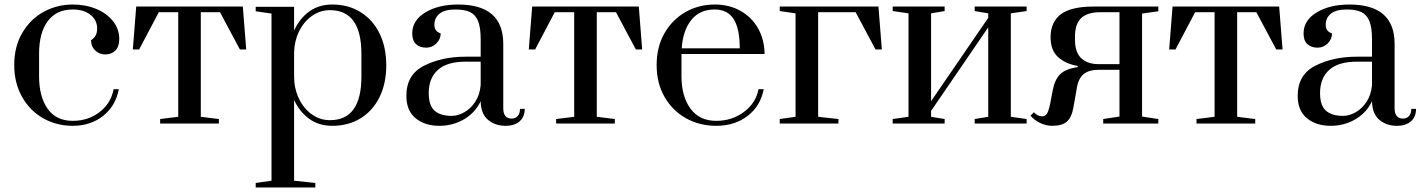

<svg xmlns="http://www.w3.org/2000/svg" viewBox="-20 -547 6289 850"><path d="M43 -259Q43 -342 79.5 -403Q116 -464 175 -495.5Q234 -527 302 -527Q359 -527 406 -507.5Q453 -488 480.5 -453Q508 -418 508 -374Q508 -341 491 -323.5Q474 -306 446 -306Q419 -306 401 -324Q383 -342 383 -369Q398 -379 404 -391Q410 -403 410 -421Q410 -458 380.5 -481.5Q351 -505 302 -505Q230 -505 191.5 -453.5Q153 -402 153 -309V-209Q153 -120 190.5 -66Q228 -12 302 -12Q370 -12 420.5 -50.5Q471 -89 483 -152H506Q492 -78 436.5 -34Q381 10 302 10Q230 10 171 -23.5Q112 -57 77.5 -118.5Q43 -180 43 -259Z M689 0V-20L769 -30V-493H683L596 -328H568L583 -518H1055L1070 -328H1042L954 -493H869V-30L949 -20V0Z M1112 263 1182 253V-487L1112 -497V-517H1282V-412Q1307 -466 1349.5 -496.5Q1392 -527 1451 -527Q1522 -527 1576 -493.5Q1630 -460 1660 -399.5Q1690 -339 1690 -258Q1690 -177 1660 -116.5Q1630 -56 1576 -23Q1522 10 1451 10Q1392 10 1349.5 -20.5Q1307 -51 1282 -104V253L1376 263V283H1112ZM1580 -208V-308Q1580 -502 1441 -502Q1397 -502 1361 -476.5Q1325 -451 1304 -408Q1283 -365 1282 -315V-208Q1282 -157 1302.5 -112.5Q1323 -68 1359.5 -41.5Q1396 -15 1441 -15Q1580 -15 1580 -208Z M1779 -123Q1779 -217 1858 -256.5Q1937 -296 2041 -296H2108V-373Q2108 -425 2096.5 -453.5Q2085 -482 2061 -493.5Q2037 -505 1996 -505Q1949 -505 1926 -486.5Q1903 -468 1903 -437Q1903 -408 1931 -399Q1931 -374 1912 -355Q1893 -336 1867 -336Q1839 -336 1822 -351.5Q1805 -367 1805 -399Q1805 -457 1863 -492Q1921 -527 2008 -527Q2208 -527 2208 -353V-67Q2208 -45 2217.5 -33.5Q2227 -22 2245 -22Q2262 -22 2272 -33.5Q2282 -45 2282 -65H2303Q2303 -30 2280.5 -10Q2258 10 2218 10Q2172 10 2140.5 -16.5Q2109 -43 2108 -99Q2084 -48 2034.5 -19Q1985 10 1925 10Q1861 10 1820 -23.5Q1779 -57 1779 -123ZM2108 -170V-274H2041Q1959 -274 1918.5 -237.5Q1878 -201 1878 -135Q1878 -80 1904 -57Q1930 -34 1980 -34Q2007 -34 2035.5 -50Q2064 -66 2084 -96.5Q2104 -127 2108 -170Z M2442 0V-20L2522 -30V-493H2436L2349 -328H2321L2336 -518H2808L2823 -328H2795L2707 -493H2622V-30L2702 -20V0Z M2887 -259Q2887 -339 2921.5 -399.5Q2956 -460 3014.5 -493.5Q3073 -527 3145 -527Q3208 -527 3258 -499Q3308 -471 3336 -421.5Q3364 -372 3365 -308H2997V-209Q2997 -121 3036.5 -66.5Q3076 -12 3151 -12Q3220 -12 3273 -51Q3326 -90 3338 -152H3361Q3347 -78 3290 -34Q3233 10 3151 10Q3077 10 3017 -23.5Q2957 -57 2922 -118Q2887 -179 2887 -259ZM3255 -333Q3255 -420 3228 -462.5Q3201 -505 3144 -505Q3077 -505 3040 -458Q3003 -411 2998 -333Z M3432 0V-20L3502 -30V-488L3432 -498V-518H3869L3884 -328H3856L3768 -493H3602V-30L3692 -20V0Z M3932 0V-20L4002 -30V-488L3932 -498V-518H4162V-498L4102 -488V-99L4355 -468V-488L4295 -498V-518H4525V-498L4455 -488V-30L4525 -20V0H4295V-20L4355 -30V-426L4102 -56V-30L4162 -20V0Z M4542 -35 4557 -50Q4575 -32 4592 -32Q4607 -32 4614.5 -43Q4622 -54 4629 -87L4640 -145Q4649 -194 4673 -218Q4697 -242 4751 -250V-255Q4698 -264 4664.5 -294Q4631 -324 4631 -382Q4631 -449 4676 -483.5Q4721 -518 4822 -518H5108V-497L5036 -487V-31L5108 -20V0H4864V-20L4936 -31V-238H4844Q4801 -238 4777.5 -219Q4754 -200 4747 -156L4732 -71Q4724 -27 4703 -8.5Q4682 10 4638 10Q4613 10 4587 -1.5Q4561 -13 4542 -35ZM4936 -263V-493H4852Q4794 -493 4766.5 -467Q4739 -441 4739 -384V-371Q4739 -315 4767 -289Q4795 -263 4844 -263Z M5277 0V-20L5357 -30V-493H5271L5184 -328H5156L5171 -518H5643L5658 -328H5630L5542 -493H5457V-30L5537 -20V0Z M5725 -123Q5725 -217 5804 -256.5Q5883 -296 5987 -296H6054V-373Q6054 -425 6042.5 -453.5Q6031 -482 6007 -493.5Q5983 -505 5942 -505Q5895 -505 5872 -486.5Q5849 -468 5849 -437Q5849 -408 5877 -399Q5877 -374 5858 -355Q5839 -336 5813 -336Q5785 -336 5768 -351.5Q5751 -367 5751 -399Q5751 -457 5809 -492Q5867 -527 5954 -527Q6154 -527 6154 -353V-67Q6154 -45 6163.5 -33.5Q6173 -22 6191 -22Q6208 -22 6218 -33.5Q6228 -45 6228 -65H6249Q6249 -30 6226.5 -10Q6204 10 6164 10Q6118 10 6086.5 -16.5Q6055 -43 6054 -99Q6030 -48 5980.5 -19Q5931 10 5871 10Q5807 10 5766 -23.5Q5725 -57 5725 -123ZM6054 -170V-274H5987Q5905 -274 5864.5 -237.5Q5824 -201 5824 -135Q5824 -80 5850 -57Q5876 -34 5926 -34Q5953 -34 5981.5 -50Q6010 -66 6030 -96.5Q6050 -127 6054 -170Z"/></svg>

Font: Prata
Style: Regular
Weight: 400
Designer: Ivan Petrov
Foundry: Cyreal
Version: Version 2.000